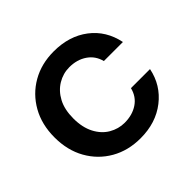

<svg xmlns="http://www.w3.org/2000/svg" viewBox="-132 -654 812 812"><g transform="rotate(-45 274.0 -248.0)"><path d="M281 12Q207 12 149.5 -21Q92 -54 59 -112.5Q26 -171 26 -248Q26 -325 59 -383.5Q92 -442 149.5 -475Q207 -508 281 -508Q373 -508 436 -460Q499 -412 516 -329H402Q392 -369 359 -391.5Q326 -414 280 -414Q243 -414 210.5 -394.5Q178 -375 158.5 -338.5Q139 -302 139 -248Q139 -195 158.5 -157.5Q178 -120 210.5 -101Q243 -82 280 -82Q326 -82 359 -104Q392 -126 402 -167H516Q500 -87 436.5 -37.5Q373 12 281 12Z"/></g></svg>

Font: Host Grotesk Light Medium
Style: Regular
Weight: 500
Version: Version 1.003